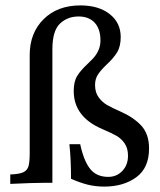

<svg xmlns="http://www.w3.org/2000/svg" viewBox="-20 -678 593 711"><path d="M427 -541Q427 -506 413.5 -484Q400 -462 375 -439Q354 -419 343 -402.5Q332 -386 332 -363Q332 -336 345 -318Q358 -300 376 -289.5Q394 -279 426 -265Q474 -244 503 -213Q532 -182 532 -128Q532 -56 484.5 -21.5Q437 13 366 13Q334 13 305.5 6Q277 -1 243 -16Q243 -90 237 -144H277Q290 -83 313.5 -53Q337 -23 381 -23Q412 -23 433 -45Q454 -67 454 -101Q454 -129 441.5 -147Q429 -165 411.5 -175Q394 -185 359 -200Q253 -245 253 -341Q253 -376 266 -397Q279 -418 305 -442Q324 -461 324 -461Q352 -491 352 -528Q352 -571 330.5 -594Q309 -617 271 -617Q230 -617 202 -590.5Q174 -564 174 -495V-1H140Q103 -1 18 3V-32Q51 -33 66 -40Q81 -47 85.5 -62.5Q90 -78 90 -111V-474Q90 -556 141.5 -607Q193 -658 278 -658Q345 -658 386 -626Q427 -594 427 -541Z"/></svg>

Font: Gupter Medium
Style: Regular
Weight: 500
Designer: Octavio Pardo
Version: Version 1.000